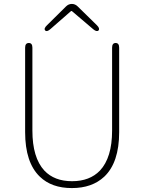

<svg xmlns="http://www.w3.org/2000/svg" viewBox="-20 -945 734 978"><path d="M183 -45Q108 -117 108 -272V-702Q108 -726 127 -726Q145 -726 145 -702V-280Q145 -142 206 -76Q257 -22 347 -22Q437 -22 489 -76Q551 -142 551 -280V-702Q551 -726 569 -726Q587 -726 587 -702V-272Q587 -117 511 -45Q449 13 346 13Q243 13 183 -45ZM237 -797Q219 -781 210 -790Q202 -800 219 -816L316 -912Q329 -925 346 -925Q363 -925 376 -912L474 -816Q490 -800 482 -790Q473 -781 455 -796L348 -887Q344 -891 340 -887Z"/></svg>

Font: Resource Han Rounded JP ExtraLight
Style: Regular
Weight: 250
Designer: Cyano Hao (round all glyphs); Ryoko NISHIZUKA 西塚涼子 (kana, bopomofo & ideographs); Paul D. Hunt (Latin, Greek & Cyrillic)
Foundry: Cyano Hao
Version: 0.990